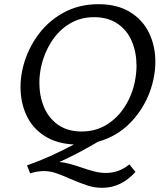

<svg xmlns="http://www.w3.org/2000/svg" viewBox="-20 -684 788 917"><path d="M448 -7Q354 49 263 90Q285 91 312.5 98.5Q340 106 366 115Q403 128 431 135Q459 142 485 142Q549 142 598 101L627 137Q559 213 468 213Q432 213 399.5 202.5Q367 192 317 171Q275 152 246.5 142.5Q218 133 189 133Q158 133 124 144L109 106Q217 68 333 6Q249 2 191.5 -35.5Q134 -73 106 -134Q78 -195 78 -268Q78 -309 87 -351Q105 -434 153.5 -505.5Q202 -577 278 -620.5Q354 -664 450 -664Q540 -664 601 -626.5Q662 -589 692 -526.5Q722 -464 722 -389Q722 -348 713 -306Q691 -201 621.5 -118.5Q552 -36 448 -7ZM168 -289Q168 -226 190 -173Q212 -120 257.5 -88Q303 -56 370 -56Q437 -56 489.5 -88.5Q542 -121 576.5 -175.5Q611 -230 624 -294Q632 -334 632 -370Q632 -433 610 -486Q588 -539 542 -570.5Q496 -602 429 -602Q363 -602 310.5 -569.5Q258 -537 224 -482.5Q190 -428 176 -364Q168 -324 168 -289Z"/></svg>

Font: Ysabeau Medium
Style: Italic
Weight: 500
Italic angle: -12°
Designer: Christian Thalmann (Catharsis Fonts)
Version: Version 0.003